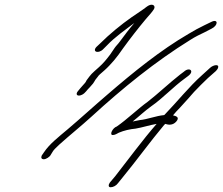

<svg xmlns="http://www.w3.org/2000/svg" viewBox="-20 -697 940 809"><path d="M386 -499C367 -478 396 -469 416 -491L431 -506C463 -540 510 -573 546 -600C526 -577 504 -548 485 -522C479 -513 469 -504 463 -495L444 -467C428 -446 416 -431 397 -414L379 -398C369 -389 362 -382 357 -375L345 -359C340 -347 334 -344 327 -335C322 -330 316 -322 310 -315C295 -299 306 -288 326 -298C340 -305 346 -318 358 -329L372 -345C375 -350 379 -355 382 -361L393 -375C393 -376 396 -379 400 -383C416 -397 427 -406 441 -421L460 -442C466 -449 472 -457 479 -466L499 -494C528 -534 563 -579 594 -616C608 -633 619 -643 629 -659C637 -674 621 -685 600 -670C581 -655 557 -640 534 -624C491 -594 441 -553 402 -514ZM165 -55 156 -42C152 -33 154 -26 165 -26C174 -26 190 -36 194 -45L202 -58C206 -65 215 -74 229 -87C271 -125 321 -165 366 -206C497 -326 635 -438 782 -529C802 -542 823 -552 842 -561L871 -576C900 -590 900 -619 871 -605L840 -590C819 -580 797 -568 774 -554C657 -486 542 -393 432 -298C377 -251 318 -197 266 -153C226 -119 189 -91 165 -55ZM472 -164C454 -158 440 -128 455 -128C464 -128 474 -134 481 -138C502 -147 528 -153 551 -155C581 -160 610 -170 640 -175C583 -110 519 -23 465 46L443 72C436 82 436 92 446 92C457 92 470 85 477 75L498 49C554 -19 614 -102 672 -171C673 -172 676 -174 676 -175C691 -170 708 -169 722 -184C739 -203 722 -208 709 -211C718 -222 727 -232 738 -243C759 -266 780 -289 798 -310C817 -330 836 -349 856 -368L890 -398C894 -403 898 -407 899 -412C904 -428 879 -424 865 -411L832 -381C775 -330 729 -271 673 -213L671 -212C638 -209 601 -194 569 -191L539 -185C570 -210 588 -228 617 -249C665 -282 710 -331 757 -365L773 -377C801 -398 778 -416 755 -395L739 -383C693 -347 647 -303 602 -268C564 -241 513 -192 472 -164Z"/></svg>

Font: Stray Cat
Style: UltObl
Weight: 400
Version: Version 1.0